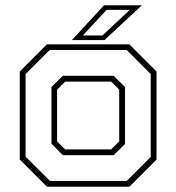

<svg xmlns="http://www.w3.org/2000/svg" viewBox="-20 -708 668 728"><path d="M158 0 55 -103V-437L158 -540H470.5L573.5 -437V-103L470.5 0ZM169.5 -22H460.5L551.5 -113V-427L460.5 -518.5H168.5L77 -427V-114ZM218.5 -119.5 175 -163V-378L218 -420.5H411L454 -378V-162L411 -119.5ZM227 -141.5H401.5L432 -172V-368L401.5 -398.5H227L196.5 -368V-172ZM252.5 -556 374.5 -688H518L376 -556ZM294 -573.5H368.5L472 -670.5H384Z"/></svg>

Font: Tourney ExtraLight
Style: Regular
Weight: 250
Designer: Tyler Finck
Foundry: Etcetera Type Co
Version: Version 1.015